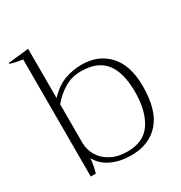

<svg xmlns="http://www.w3.org/2000/svg" viewBox="-169 -829 903 959"><g transform="rotate(-30 282.0 -349.5)"><path d="M127 -80Q124 -40 112 0H83V-675Q33 -683 12 -691V-696L131 -709V-425Q178 -474 225.5 -490.5Q273 -507 321 -507Q418 -507 476 -444Q534 -381 534 -261Q534 -123 475 -56.5Q416 10 312 10Q250 10 201 -12.5Q152 -35 127 -80ZM486 -256Q486 -367 442 -423.5Q398 -480 301 -480Q250 -480 207 -454.5Q164 -429 131 -389V-167Q131 -127 151.5 -92.5Q172 -58 211.5 -37Q251 -16 305 -16Q400 -16 443 -81.5Q486 -147 486 -256Z"/></g></svg>

Font: Trirong ExtraLight
Style: Regular
Weight: 275
Designer: Katatrad Team
Foundry: CadsonDemak
Version: Version 1.001